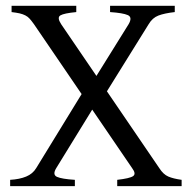

<svg xmlns="http://www.w3.org/2000/svg" viewBox="-20 -635 654 655"><path d="M576.2 -593.8Q541 -589.8 520.5 -582Q500 -574.2 487.3 -552.7L305.7 -260.7L282.2 -333L418.9 -552.7Q432.6 -576.2 416 -583.5Q399.4 -590.8 355.5 -593.8V-615.2H576.2ZM379.9 0V-21.5Q422.9 -26.4 434.1 -34.2Q445.3 -42 430.7 -61.5L95.7 -552.7Q87.9 -563.5 81.5 -570.8Q75.2 -578.1 66.4 -582.5Q57.6 -586.9 46.9 -589.4Q36.1 -591.8 19.5 -593.8V-615.2H240.2V-593.8Q198.2 -589.8 186 -582.5Q173.8 -575.2 188.5 -552.7L523.4 -61.5Q537.1 -40 554.2 -32.7Q571.3 -25.4 599.6 -21.5V0ZM171.9 -61.5Q158.2 -39.1 174.3 -31.7Q190.4 -24.4 235.4 -21.5V0H14.6V-21.5Q46.9 -23.4 69.3 -32.7Q91.8 -42 103.5 -61.5L291 -367.2L307.6 -282.2Z"/></svg>

Font: Podda
Style: Regular
Weight: 400
Designer: Md. Tanbin Islam Siyam
Foundry: Tanbin Islam Siyam
Version: Version 0.258